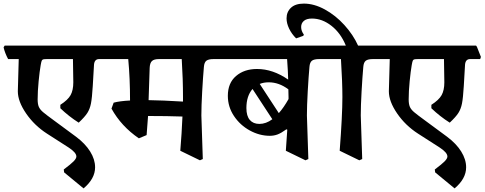

<svg xmlns="http://www.w3.org/2000/svg" viewBox="-43 -836 2690 1066"><path d="M563 -508H507Q482 -508 479 -478L472 -358Q468 -292 462 -261.5Q456 -231 442 -209Q428 -187 394 -155Q340 -189 292 -235V-254Q334 -281 349 -308Q364 -335 364 -379L362 -508H219Q204 -508 197.5 -506.5Q191 -505 188.5 -498.5Q186 -492 183 -475Q177 -441 171.5 -385Q166 -329 166 -284Q166 -258 172.5 -243Q179 -228 196 -213.5Q213 -199 257 -167L379 -77Q430 -39 457.5 5Q485 49 485 93Q485 156 421 210L313 121L311 105Q351 75 366 59.5Q381 44 381 33Q381 11 338 -17L218 -94Q148 -139 102 -206Q56 -273 56 -329L61 -508H2Q-16 -542 -23 -573L-17 -583H540L545 -576L567 -520Z M1194 -508H1142Q1115 -508 1103 -499Q1091 -490 1089 -464Q1084 -408 1079.5 -327.5Q1075 -247 1075 -195L1083 47L1067 54L958 1Q966 -95 970 -189Q885 -192 779 -192L771 -86L728 -68Q630 -135 576 -233L588 -266Q621 -275 679 -278Q679 -401 669 -508H547Q529 -545 522 -573L528 -583H1169L1175 -576L1197 -520ZM966 -508H839Q812 -508 800.5 -497Q789 -486 788 -459L782 -280Q859 -279 973 -272V-297Q973 -396 966 -508Z M1780 -508H1728Q1701 -508 1689 -499Q1677 -490 1675 -464Q1670 -408 1665.5 -327.5Q1661 -247 1661 -195L1669 47L1653 54L1544 1L1552 -116L1547 -118Q1518 -97 1498 -89.5Q1478 -82 1455 -82Q1398 -82 1344 -111.5Q1290 -141 1256 -192Q1222 -243 1222 -304Q1222 -375 1267.5 -414Q1313 -453 1384 -453Q1472 -453 1557 -394Q1556 -439 1551 -508H1177Q1160 -542 1152 -573L1158 -583H1756L1761 -576L1784 -520ZM1559 -286V-297Q1559 -325 1558 -340Q1506 -379 1449 -379Q1421 -379 1399 -370L1505 -208Q1532 -238 1559 -286ZM1469 -174 1359 -342Q1325 -303 1325 -236Q1325 -192 1344 -170Q1363 -148 1397 -148Q1434 -148 1469 -174Z M2079 -508H2027Q2000 -508 1988 -499Q1976 -490 1974 -464Q1969 -408 1964.5 -327.5Q1960 -247 1960 -195L1968 47L1952 54L1843 1Q1858 -196 1858 -297Q1858 -380 1850 -508H1764Q1746 -542 1739 -573L1745 -583H1877Q1849 -652 1797.5 -692.5Q1746 -733 1689 -733Q1659 -733 1644 -720Q1629 -707 1629 -686Q1629 -664 1644 -644L1641 -637L1601 -623Q1576 -648 1562 -677.5Q1548 -707 1548 -734Q1548 -770 1572.5 -793Q1597 -816 1644 -816Q1701 -816 1760.5 -783.5Q1820 -751 1869 -697Q1918 -643 1945 -583H2054L2060 -576L2082 -520Z M2623 -508H2567Q2542 -508 2539 -478L2532 -358Q2528 -292 2522 -261.5Q2516 -231 2502 -209Q2488 -187 2454 -155Q2400 -189 2352 -235V-254Q2394 -281 2409 -308Q2424 -335 2424 -379L2422 -508H2279Q2264 -508 2257.5 -506.5Q2251 -505 2248.5 -498.5Q2246 -492 2243 -475Q2237 -441 2231.5 -385Q2226 -329 2226 -284Q2226 -258 2232.5 -243Q2239 -228 2256 -213.5Q2273 -199 2317 -167L2439 -77Q2490 -39 2517.5 5Q2545 49 2545 93Q2545 156 2481 210L2373 121L2371 105Q2411 75 2426 59.5Q2441 44 2441 33Q2441 11 2398 -17L2278 -94Q2208 -139 2162 -206Q2116 -273 2116 -329L2121 -508H2062Q2044 -542 2037 -573L2043 -583H2600L2605 -576L2627 -520Z"/></svg>

Font: Sahitya
Style: Bold
Weight: 700
Designer: Juan Pablo del Peral
Foundry: Juan Pablo del Peral (http://www.huertatipografica.com)
Version: Version 1.001;PS 001.000;hotconv 1.0.70;makeotf.lib2.5.58329